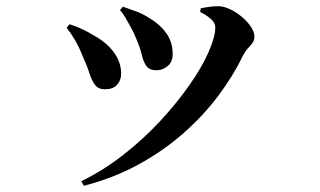

<svg xmlns="http://www.w3.org/2000/svg" viewBox="-20 -550 1040 624"><path d="M369.8 -516.8 379.2 -528.2Q402.6 -520.3 422.5 -513Q442.5 -505.7 462.6 -493Q498.4 -472.3 519.8 -443Q541.3 -413.7 541.3 -374.2Q541.3 -348.8 524.8 -335.2Q508.4 -321.6 488.6 -321.6Q465.6 -321.6 455.9 -335.1Q446.1 -348.6 440.7 -372.1Q435.3 -395.6 422.5 -424.9Q417 -439.4 407.5 -457.1Q398.1 -474.8 388.3 -491.5Q378.6 -508.1 369.8 -516.8ZM252.6 53.8 244 39.2Q317.2 3.2 382.7 -48.3Q448.2 -99.8 502.6 -158.8Q556.9 -217.7 596.8 -275.1Q636.8 -332.5 658.2 -381.5Q679.7 -430.5 679.7 -461.2Q679.7 -475.1 666.4 -487.4Q653.1 -499.7 630.6 -511L632.2 -522.8Q643.6 -525.5 659.8 -527.7Q675.9 -529.9 688.6 -529.8Q707.9 -529.7 728.6 -519.7Q749.4 -509.6 767.3 -494.1Q785.3 -478.7 796.2 -461.9Q807 -445.1 807 -430Q807 -415.4 792.7 -400.7Q778.4 -386.1 769.6 -369.1Q737.8 -303 689.1 -238.3Q640.4 -173.5 575.3 -116.3Q510.3 -59.1 429.4 -15Q348.6 29 252.6 53.8ZM196.5 -459.9 206.1 -471.2Q228.7 -464.3 249.5 -454.1Q270.3 -444 283.3 -435.8Q326.1 -412.5 349.9 -380.2Q373.7 -348 373.7 -310.7Q373.7 -288.9 360.5 -274.4Q347.4 -259.8 321.1 -259.8Q299.3 -259.8 288.5 -274.5Q277.7 -289.1 270.4 -312.8Q263 -336.4 250.2 -363.9Q237.7 -395.6 224.2 -418.9Q210.7 -442.2 196.5 -459.9Z"/></svg>

Font: Noto Serif SC
Style: Regular
Weight: 200
Designer: Ryoko NISHIZUKA 西塚涼子 (kana & ideographs); Frank Grießhammer (Latin, Greek & Cyrillic); Wenlong ZHANG 张文龙 (bopomofo); San
Foundry: Adobe
Version: Version 2.001;hotconv 1.1.0;makeotfexe 2.6.0